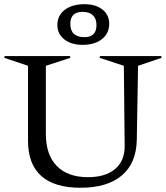

<svg xmlns="http://www.w3.org/2000/svg" viewBox="-24 -864 781 904"><path d="M107.9 -201.2V-554.2L-3.9 -591.8L-2 -600.1H305.2L307.1 -591.8L191.9 -554.2V-233.9Q191.9 -135.3 243.4 -82.5Q294.9 -29.8 390.1 -29.8Q472.2 -29.8 517.8 -68.1Q563.5 -106.4 563 -176.8L559.1 -554.2L444.8 -591.8L446.8 -600.1H734.9L736.8 -591.8L626 -554.2L620.1 -206.1Q618.2 -96.2 549.8 -38.1Q481.4 20 355 20Q232.4 20 170.2 -35.6Q107.9 -91.3 107.9 -201.2ZM246.1 -746.1Q246.1 -791 280.8 -817.6Q315.4 -844.2 374 -844.2Q426.8 -844.2 458.5 -819.1Q490.2 -793.9 490.2 -752Q490.2 -707 456.1 -679.9Q421.9 -652.8 365.2 -652.8Q311.5 -652.8 278.8 -678.5Q246.1 -704.1 246.1 -746.1ZM307.1 -752Q307.1 -689 374 -689Q430.2 -689 430.2 -746.1Q430.2 -775.9 413.6 -792Q397 -808.1 365.2 -808.1Q307.1 -808.1 307.1 -752Z"/></svg>

Font: Halibut
Style: Regular
Weight: 400
Designer: Matteo Maggi
Foundry: Collletttivo
Version: Version 3.080 | FøM Fix